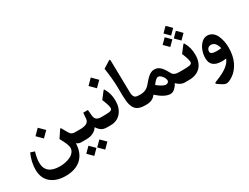

<svg xmlns="http://www.w3.org/2000/svg" viewBox="-80 -1393 3028 2336"><g transform="rotate(-30 1434.0 -224.5)"><path d="M327.6 -418 403.3 -342.3 327.6 -267.1 252.4 -342.3ZM635.7 -22.9Q630.9 113.8 552 187.3Q473.1 260.7 331.5 261.2Q200.7 260.7 124.8 195.6Q48.8 130.4 48.8 11.2Q48.8 -95.2 97.7 -204.1L155.3 -185.1Q129.9 -102.5 129.9 -41.5Q129.9 124.5 330.6 124.5Q370.1 124.5 408.4 116.2Q446.8 107.9 479 92Q511.2 76.2 531.2 49.8Q551.3 23.4 551.3 -9.3Q551.3 -54.2 487.8 -166L555.7 -268.1Q564.9 -282.2 575.2 -262.7Q617.2 -182.6 636.7 -162.6Q655.3 -143.6 695.8 -143.6H716.8Q729 -143.6 729 -96.2V-60.5Q729 0 716.8 0H695.8Q662.6 0 635.7 -22.9Z M905.8 80.1 977.5 151.4 905.8 223.1 834.5 151.4ZM752.4 80.1 823.7 151.4 752.4 223.1 680.7 151.4ZM711.9 -143.6H765.1Q885.7 -143.6 891.6 -215.8L898.9 -299.8H963.9L971.7 -217.3Q975.6 -179.2 996.3 -161.4Q1017.1 -143.6 1062.5 -143.6H1072.3Q1084.5 -143.6 1084.5 -96.2V-60.5Q1084.5 0 1072.3 0H1062Q1015.1 0 985.8 -18.3Q956.5 -36.6 930.7 -77.6Q880.4 0 767.6 0H711.9Q685.1 0 685.1 -70.3V-86.4Q685.1 -143.6 711.9 -143.6Z M1067.4 0Q1040.5 0 1040.5 -70.3V-86.4Q1040.5 -143.6 1067.4 -143.6H1118.2Q1168.9 -143.6 1192.6 -150.9Q1216.3 -158.2 1216.3 -182.1Q1216.3 -221.7 1175.8 -316.9L1242.2 -402.8Q1249 -411.6 1251.2 -414.3Q1253.4 -417 1256.6 -417.5Q1259.8 -418 1262 -414.6Q1264.2 -411.1 1269 -402.8Q1312 -328.6 1312 -230Q1312 -127 1257.3 -63.5Q1202.6 0 1111.3 0ZM1191.9 -624.5 1267.6 -548.8 1191.9 -473.6 1116.7 -548.8Z M1512.2 -311.5Q1513.2 -226.1 1514.2 -215.8Q1518.6 -169.9 1541 -155.3Q1559.1 -143.6 1594.7 -143.6H1607.9Q1620.1 -143.6 1620.1 -96.2V-60.5Q1620.1 0 1607.9 0H1592.3Q1555.7 0 1528.1 -7.8Q1500.5 -15.6 1481.9 -29.1Q1463.4 -42.5 1450.9 -64.5Q1438.5 -86.4 1431.6 -110.6Q1424.8 -134.8 1421.6 -168.2Q1418.5 -201.7 1417.7 -234.1Q1417 -266.6 1416.5 -308.6Q1416.5 -314 1416.5 -316.7Q1416.5 -319.3 1416.5 -323.7Q1416.5 -328.1 1416.5 -332Q1415 -478 1390.1 -632.3L1477.1 -687Q1497.1 -699.2 1500.7 -696.8Q1504.4 -694.3 1505.4 -669.9Q1508.3 -606.4 1512.2 -311.5Z M1824.7 -154.3Q1857.9 -126.5 1889.9 -108.9Q1921.9 -91.3 1942.9 -91.3Q1959 -91.3 1971.4 -101.3Q1983.9 -111.3 1983.9 -125Q1983.9 -157.2 1956.8 -190.2Q1929.7 -223.1 1903.8 -223.1Q1897.9 -223.1 1891.4 -220.5Q1884.8 -217.8 1877.7 -212.2Q1870.6 -206.5 1865 -201.9Q1859.4 -197.3 1852.3 -188.7Q1845.2 -180.2 1841.8 -176Q1838.4 -171.9 1831.8 -163.3Q1825.2 -154.8 1824.7 -154.3ZM1603 -143.6H1615.7Q1692.9 -143.6 1742.2 -201.7Q1792 -261.2 1814.5 -281.2Q1861.8 -323.7 1906.2 -323.7Q1934.1 -323.7 1956.8 -313.5Q1979.5 -303.2 1999.3 -280.8Q2019 -258.3 2031.7 -238Q2044.4 -217.8 2064 -182.1Q2085 -143.6 2153.3 -143.6H2162.1Q2174.3 -143.6 2174.3 -86.4V-60.5Q2174.3 0 2162.1 0H2150.4Q2097.7 0 2042.5 -53.7Q2027.3 -21.5 1997.6 6.6Q1967.8 34.7 1934.6 34.7Q1856.4 34.7 1747.6 -62Q1704.6 0 1616.7 0H1603Q1576.2 0 1576.2 -70.3V-86.4Q1576.2 -143.6 1603 -143.6Z M2433.1 -230Q2433.1 -120.6 2375 -60.3Q2316.9 0 2210.9 0H2157.2Q2130.4 0 2130.4 -70.3V-86.4Q2130.4 -143.6 2157.2 -143.6H2212.9Q2279.3 -143.6 2308.3 -150.4Q2337.4 -157.2 2337.4 -182.1Q2337.4 -221.7 2296.9 -316.9L2363.3 -402.8Q2370.1 -411.6 2372.3 -414.3Q2374.5 -417 2377.7 -417.5Q2380.9 -418 2383.1 -414.6Q2385.3 -411.1 2390.1 -402.8Q2433.1 -328.6 2433.1 -230ZM2293.9 -714.4 2362.3 -646 2293.9 -577.6 2226.1 -646ZM2372.6 -599.1 2440.9 -530.8 2372.6 -462.4 2304.2 -530.8ZM2215.8 -599.1 2284.2 -530.8 2215.8 -462.4 2147.5 -530.8Z M2733.4 -1.5Q2699.7 3.9 2668.9 3.4Q2516.1 0.5 2516.1 -129.9Q2516.1 -183.1 2534.7 -234.9Q2553.2 -286.6 2589.6 -322.5Q2626 -358.4 2670.4 -358.4Q2710.9 -358.4 2742.4 -335.7Q2773.9 -313 2791.7 -274.9Q2809.6 -236.8 2818.6 -192.4Q2827.6 -147.9 2827.6 -99.1Q2827.6 -42.5 2816.9 7.6Q2806.2 57.6 2788.8 93.5Q2771.5 129.4 2749 159.2Q2726.6 189 2703.4 208Q2680.2 227.1 2657.2 240.2Q2634.3 253.4 2616.9 259Q2599.6 264.6 2587.9 264.6Q2566.4 264.6 2543.9 250.5L2497.6 221.2Q2484.9 212.9 2478.8 207.5Q2472.7 202.1 2470.2 197.8Q2467.8 193.4 2472.4 189.2Q2477.1 185.1 2484.9 181.4Q2492.7 177.7 2507.8 171.9Q2699.7 98.6 2733.4 -1.5ZM2595.2 -176.3Q2595.2 -136.2 2683.6 -136.2Q2712.9 -136.2 2745.1 -140.1Q2721.2 -238.3 2654.8 -238.3Q2628.9 -238.3 2612.3 -221.4Q2595.7 -204.6 2595.2 -176.3Z"/></g></svg>

Font: Sahel SemiBold FD
Style: SemiBold-FD
Weight: 600
Foundry: Saber Rastikerdar (saber.rastikerdar@gmail.com)
Version: Version 3.3.0